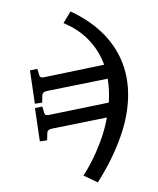

<svg xmlns="http://www.w3.org/2000/svg" viewBox="-86 -592 745 906"><g transform="rotate(10 286.5 -139.0)"><path d="M445 247 373 227Q392 181 405.5 132Q419 83 426.5 34Q434 -15 434 -62L190 34Q182 37 177 41Q172 45 170.5 49.5Q169 54 170 60L175 93L142 104L92 -47L125 -60L138 -34Q141 -28 144.5 -25.5Q148 -23 153.5 -24Q159 -25 169 -29L431 -133Q427 -163 421 -190.5Q415 -218 406 -243L136 -137Q128 -134 123 -130Q118 -126 116.5 -121.5Q115 -117 116 -111L121 -78L88 -67L38 -218L71 -231L84 -205Q87 -199 90.5 -196.5Q94 -194 99.5 -195Q105 -196 115 -200L378 -305Q342 -367 285.5 -408Q229 -449 155 -465L178 -525Q290 -495 366.5 -435Q443 -375 482.5 -288.5Q522 -202 522 -90Q522 -42 513 13.5Q504 69 487 128Q470 187 445 247Z"/></g></svg>

Font: Literata
Style: Italic
Weight: 400
Italic angle: -2°
Designer: Latin by Veronika Burian and Jose Scaglione. Greek by Irene Vlachou. Cyrillic by Vera Evstafieva
Foundry: TypeTogether
Version: Version 3.103;gftools[0.9.29]